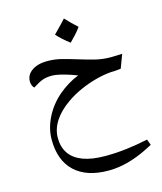

<svg xmlns="http://www.w3.org/2000/svg" viewBox="-126 -810 888 1054"><g transform="rotate(-15 318.0 -283.0)"><path d="M360 152Q236 152 168.5 89Q101 26 101 -93Q101 -155 131.5 -216.5Q162 -278 216 -325Q243 -348 272.5 -366Q302 -384 333 -396Q321 -401 295.5 -409.5Q270 -418 242 -425Q214 -432 192 -432Q162 -432 140.5 -424.5Q119 -417 83 -394Q77 -399 72.5 -409.5Q68 -420 68 -432Q68 -470 101.5 -493Q135 -516 189 -516Q232 -516 273.5 -505Q315 -494 357 -481Q399 -468 442 -457Q485 -446 531 -446L597 -448L568 -371Q559 -370 549.5 -369Q540 -368 530.5 -367.5Q521 -367 512 -367Q471 -364 424 -351.5Q377 -339 332.5 -319Q288 -299 251 -273Q196 -235 166 -189Q136 -143 136 -93Q136 -41 161 -4.5Q186 32 236.5 51Q287 70 363 70Q425 70 486 62.5Q547 55 607 42L619 75Q570 102 525.5 119Q481 136 440 144Q399 152 360 152ZM340 -580Q296 -613 268 -645Q294 -671 311 -689Q328 -707 338 -718Q354 -701 370.5 -684.5Q387 -668 404 -653Q393 -637 376.5 -618.5Q360 -600 340 -580Z"/></g></svg>

Font: Noto Naskh Arabic UI
Style: Regular
Weight: 400
Designer: Monotype Design Team, David Williams, Mohamad Dakak and Nizar Qandah
Foundry: Monotype Imaging Inc.
Version: Version 2.014